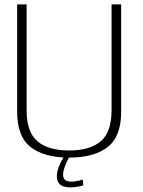

<svg xmlns="http://www.w3.org/2000/svg" viewBox="-20 -694 632 851"><path d="M286.5 4.5Q396.5 4.5 456.8 -42Q517 -88.5 517 -198.5V-674.5H474.5V-205.5Q474.5 -108 426.2 -67.5Q378 -27 286.5 -27Q194.5 -27 146.2 -67.5Q98 -108 98 -205.5V-674.5H56V-198.5Q56 -88.5 116 -42Q176 4.5 286.5 4.5ZM290.5 136.5Q302.5 136.5 314.5 135Q326.5 133.5 336 131.2Q345.5 129 349.5 127L346.5 101.5Q342 103.5 333.5 105.8Q325 108 315.2 109.5Q305.5 111 296 111Q277.5 111 268.5 103.2Q259.5 95.5 259.5 80.5Q259.5 68 264.8 51.8Q270 35.5 277 21.2Q284 7 288 0H263.5Q259 7 251.5 21.2Q244 35.5 238 53Q232 70.5 232 87.5Q232 105.5 239.8 116.5Q247.5 127.5 260.8 132Q274 136.5 290.5 136.5Z"/></svg>

Font: Anybody UltraCondensed Thin ExtraLight
Style: Regular
Weight: 250
Version: Version 1.111